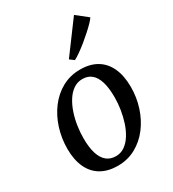

<svg xmlns="http://www.w3.org/2000/svg" viewBox="-205 -964 979 1087"><g transform="rotate(-30 284.0 -421.0)"><path d="M327.2 -568.3Q391.8 -568.3 436.3 -541.5Q480.9 -514.8 504.2 -463.7Q527.6 -412.7 527.7 -339.7Q527.9 -271.9 507.6 -209Q487.4 -146.1 449.7 -96.4Q411.9 -46.8 359.1 -17.8Q306.3 11.2 241.5 11.2Q178.2 11.2 133.3 -15Q88.3 -41.2 64.8 -91.5Q41.2 -141.8 40.9 -213.4Q40.8 -282.4 60.8 -346.1Q80.9 -409.8 118.6 -459.9Q156.2 -509.9 209.1 -539.1Q262.1 -568.3 327.2 -568.3ZM311.4 -515.3Q278.3 -515.3 252.3 -497.2Q226.3 -479.1 207 -448.6Q187.6 -418.1 174.8 -379.7Q162 -341.3 155.9 -300.2Q149.7 -259.1 149.8 -220.4Q150 -159.5 162.8 -119.9Q175.7 -80.2 200.1 -60.8Q224.6 -41.4 259.2 -41.4Q291.5 -41.4 317.2 -59.4Q342.8 -77.4 362 -107.9Q381.1 -138.4 393.7 -176.7Q406.2 -214.9 412.6 -255.9Q418.9 -296.9 418.8 -335.6Q418.7 -396.6 406.3 -436.3Q394 -476 370.4 -495.6Q346.7 -515.3 311.4 -515.3ZM301.6 -649.5 452.5 -853.2 525.8 -795.2Q520.3 -785.6 504 -768.6Q487.8 -751.7 465.2 -731.3Q442.6 -710.8 417.8 -690.6Q392.9 -670.4 369.8 -654Q346.6 -637.6 329.5 -628.8Z"/></g></svg>

Font: Merriweather Light
Style: Italic
Weight: 300
Italic angle: -7.8°
Designer: Eben Sorkin
Foundry: Eben Sorkin
Version: Version 2.101